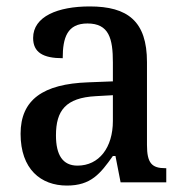

<svg xmlns="http://www.w3.org/2000/svg" viewBox="-20 -567 573 597"><path d="M188 10C263 10 292 -27 331 -82H339L355 0H497V-44H494C452 -44 437 -60 437 -116V-374C437 -501 377 -547 259 -547C160 -547 83 -516 83 -449C83 -404 114 -386 175 -386C175 -450 189 -494 252 -494C319 -494 331 -447 331 -373V-314L254 -311C114 -306 44 -257 44 -151C44 -41 107 10 188 10ZM221 -52C175 -52 154 -85 154 -146C154 -223 184 -263 278 -268L331 -271V-191C331 -108 288 -52 221 -52Z"/></svg>

Font: Noto Serif Ethiopic SemiCondensed Medium
Style: Regular
Weight: 500
Width: 4
Designer: Monotype Design Team
Foundry: Monotype Imaging Inc.
Version: Version 2.102